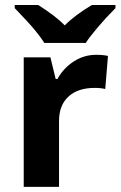

<svg xmlns="http://www.w3.org/2000/svg" viewBox="-20 -731 472 751"><path d="M355.5 -516.6Q383.8 -516.6 402.3 -512.2L391.6 -382.8Q375 -387.2 351.1 -387.2Q284.7 -387.2 247.8 -353.3Q210.9 -319.3 210.9 -257.8V0H72.8V-506.8H177.2L197.8 -421.9H204.6Q228 -464.4 268.3 -490.5Q308.6 -516.6 355.5 -516.6ZM431.6 -711.4V-699.2Q393.6 -661.1 361.6 -623.3Q329.6 -585.4 315.4 -563H153.3Q140.6 -584 116 -613.8Q91.3 -643.6 37.6 -699.2V-711.4H129.4Q196.3 -669.4 233.4 -631.8Q271.5 -670.9 339.4 -711.4Z"/></svg>

Font: Bpm'online Open Sans
Style: Bold
Weight: 700
Foundry: Ascender Corporation
Version: Version 1.10